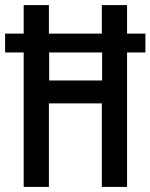

<svg xmlns="http://www.w3.org/2000/svg" viewBox="-23 -785 591 754"><path d="M70 -51V-579H-3V-653H70V-765H169V-653H377V-765H476V-653H548V-579H476V-51H377V-379H169V-51ZM170 -469H378V-579H170Z"/></svg>

Font: Noto Sans Tamil UI ExtraCondensed Medium
Style: Regular
Weight: 500
Width: 2
Designer: Jelle Bosma - Monotype Design Team
Foundry: Monotype Imaging Inc.
Version: Version 2.004; ttfautohint (v1.8.4.7-5d5b)